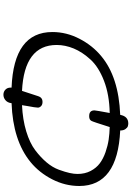

<svg xmlns="http://www.w3.org/2000/svg" viewBox="155 -863 765 1115"><g transform="rotate(90 537.5 -305.5)"><path d="M166 -227.1Q166 -309.1 205.1 -384.5Q244.1 -460 306.2 -511.2Q427.2 -612.3 647 -621.1Q655.8 -668 696.8 -668Q704.6 -668 712.9 -665.5Q721.2 -663.1 729.5 -651.6Q737.8 -640.1 737.8 -621.1Q1059.6 -606 1060.1 -383.8Q1060.1 -301.8 1021.5 -226.3Q982.9 -150.9 920.9 -100.1Q795.9 2 579.1 9.8V11.2Q576.2 33.2 562 45.2Q547.9 57.1 529.8 57.1Q512.7 57.1 500.7 45.7Q488.8 34.2 488.8 16.1V9.8Q166 -2.9 166 -227.1ZM241.2 -252Q241.2 -64 507.8 -50.8Q534.7 -133.8 538.8 -145.5Q543 -157.2 547.9 -161.1Q556.6 -169.9 571.8 -169.9Q587.9 -169.9 596.4 -161.4Q605 -152.8 605 -143.1Q605 -136.2 602.5 -120.1Q600.1 -104 595.9 -82.5Q591.8 -61 590.8 -50.8Q674.8 -54.7 742.9 -75.4Q811 -96.2 852.5 -127.7Q894 -159.2 923.1 -193.6Q952.1 -228 965.6 -264.9Q979 -301.8 984.6 -327.4Q990.2 -353 990.2 -373Q990.2 -416 972.7 -449.5Q955.1 -482.9 928 -502.9Q900.9 -522.9 863.5 -535.9Q826.2 -548.8 791 -554Q755.9 -559.1 717.8 -560.1Q687 -461.9 682.1 -454.1Q675.3 -440.9 655.8 -440.9H653.8Q620.6 -440.9 621.1 -472.2Q621.1 -479 636.2 -560.1Q530.3 -558.1 449.7 -527.1Q369.1 -496.1 325.7 -448.5Q282.2 -400.9 261.7 -351.3Q241.2 -301.8 241.2 -252Z"/></g></svg>

Font: CMU Typewriter Text Variable Width
Style: Italic
Weight: 500
Italic angle: -14.04°
Version: Version 0.7.0